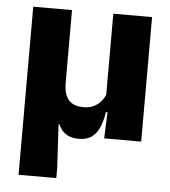

<svg xmlns="http://www.w3.org/2000/svg" viewBox="-50 -537 670 755"><g transform="rotate(5 285.5 -160.0)"><path d="M520 -491.5V0H374L379 -126L367 -137V-491.5ZM204 -205Q204 -184 208.2 -167.2Q212.5 -150.5 221.8 -138.8Q231 -127 246.2 -121Q261.5 -115 283 -115Q305.5 -115 322.8 -123.5Q340 -132 351.8 -146.5Q363.5 -161 369.5 -178L397 -103.5H372Q366 -66.5 354.5 -41Q343 -15.5 323.8 -2.5Q304.5 10.5 274.5 10.5Q253.5 10.5 237.8 4.5Q222 -1.5 211.5 -12.5Q201 -23.5 194 -39.5H190.5L200 132V172H51V-491.5H204Z"/></g></svg>

Font: Anek Telugu
Style: Bold
Weight: 700
Designer: Omkar Bhoir (Telugu), Yesha Goshar (Latin)
Foundry: Ek Type
Version: Version 1.003